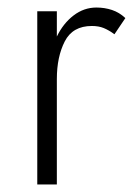

<svg xmlns="http://www.w3.org/2000/svg" viewBox="-20 -490 361 510"><path d="M284 -399 313 -442Q297 -457 277.5 -463.5Q258 -470 236 -470Q203 -470 175.5 -449Q148 -428 131 -393V-460H79V0H131V-280Q131 -339 152 -380Q173 -421 224 -421Q242 -421 255.5 -415.5Q269 -410 284 -399Z"/></svg>

Font: Jost-300-LightPL
Style: Regular
Weight: 300
Version: Version 3.300; ttfautohint (v0.97) -l 8 -r 50 -G 200 -x 14 -